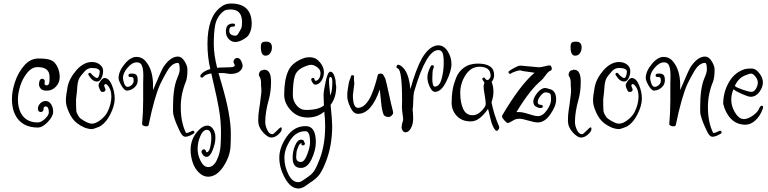

<svg xmlns="http://www.w3.org/2000/svg" viewBox="-20 -716 4373 1093"><path d="M245 -230Q262 -230 262 -260V-279Q262 -334 194 -334Q161 -334 134.5 -301Q108 -268 95 -226.5Q82 -185 82 -151Q82 -90 111 -54.5Q140 -19 195 -19Q215 -19 236.5 -40Q258 -61 258 -76Q258 -110 240 -110Q228 -110 228 -97Q228 -84 219.5 -80Q211 -76 203 -81Q195 -86 196 -100.5Q197 -115 209.5 -128Q222 -141 240.5 -141Q259 -141 271 -122.5Q283 -104 282.5 -78.5Q282 -53 252 -21.5Q222 10 195 10Q125 10 86.5 -33Q48 -76 48 -152Q48 -196 65 -248.5Q82 -301 117 -342Q152 -383 199.5 -383Q247 -383 269.5 -374Q292 -365 306 -337Q320 -309 320 -277.5Q320 -246 298.5 -223Q277 -200 248 -200Q246 -200 245 -200Q221 -200 211.5 -212Q202 -224 202 -234.5Q202 -245 205 -255Q208 -265 216.5 -267Q225 -269 231 -263Q237 -257 234 -244.5Q231 -232 245 -230Z M575 -272Q600 -272 616.5 -233Q633 -194 633 -154Q633 -114 607 -63.5Q581 -13 544 6Q512 19 501 19Q460 17 418 -15Q391 -36 373 -75.5Q355 -115 355 -143Q355 -171 364.5 -220.5Q374 -270 417 -319Q458 -363 503 -363Q530 -363 548.5 -348.5Q567 -334 567 -312Q567 -290 557.5 -271Q548 -252 533 -252Q532 -252 531 -252Q506 -252 484 -289Q481 -293 483.5 -297Q486 -301 490.5 -301.5Q495 -302 498 -298Q502 -292 513.5 -282Q525 -272 532 -272Q544 -272 548 -307Q548 -329 503 -329Q494 -329 488.5 -327Q483 -325 480 -324Q477 -323 473.5 -320Q470 -317 468 -315.5Q466 -314 462.5 -310.5Q459 -307 458 -305Q453 -299 442.5 -287Q432 -275 426.5 -259Q421 -243 419.5 -216.5Q418 -190 415.5 -174Q413 -158 413 -152V-120Q413 -83 417 -74Q421 -65 424 -60Q430 -48 439 -41Q480 -12 502.5 -12Q525 -12 551.5 -32.5Q578 -53 591 -77Q614 -123 614 -166.5Q614 -210 589 -234Q575 -243 573 -228Q573 -225 578 -214.5Q583 -204 577.5 -198Q572 -192 563.5 -192.5Q555 -193 552.5 -198.5Q550 -204 545.5 -213Q541 -222 541 -231Q541 -240 553 -256Q566 -272 575 -272Z M795 -242 796 -286Q796 -338 781 -353Q773 -361 759 -361Q732 -361 706 -330.5Q680 -300 680 -272Q680 -260 687 -240.5Q694 -221 706.5 -221.5Q719 -222 730 -232.5Q741 -243 741 -256.5Q741 -270 737.5 -274Q734 -278 724.5 -277.5Q715 -277 712.5 -281.5Q710 -286 712 -291Q714 -296 720 -296V-297Q723 -297 735.5 -297Q748 -297 756 -289.5Q764 -282 764 -258.5Q764 -235 746 -218.5Q728 -202 703 -200Q688 -200 671.5 -228.5Q655 -257 655 -273Q656 -311 689.5 -351.5Q723 -392 756.5 -392Q790 -392 812 -364Q848 -319 851 -243V-203Q901 -321 910 -334Q950 -394 993 -394Q1014 -394 1030.5 -367.5Q1047 -341 1047 -320Q1047 -274 1038 -251Q1009 -181 1009 -107Q1009 -19 1039 41Q1051 41 1064.5 33.5Q1078 26 1082.5 29Q1087 32 1087 37Q1087 42 1082 45Q1054 62 1036 62.5Q1018 63 1003 30Q1001 25 994 10.5Q987 -4 983.5 -13.5Q980 -23 975 -36Q965 -64 965 -82Q965 -100 965 -109Q965 -215 989 -271Q1004 -306 1003 -320Q1003 -358 993 -358Q959 -358 931 -310Q910 -275 892 -237Q859 -164 826 -4Q825 2 815.5 3Q806 4 797.5 0Q789 -4 789 -10Q795 -75 795 -143.5Q795 -212 795 -242Z M1183 71Q1183 23 1158 23Q1136 23 1120.5 58.5Q1105 94 1105 130.5Q1105 167 1122.5 201Q1140 235 1165 235Q1166 235 1166 235Q1195 235 1214 196Q1233 157 1235.5 114.5Q1238 72 1238 41Q1238 10 1235.5 -24Q1233 -58 1226 -97.5Q1219 -137 1214 -160Q1208 -190 1183 -298Q1148 -293 1137 -278Q1134 -273 1129 -274Q1116 -277 1122 -289Q1136 -311 1177 -323Q1161 -393 1161 -465Q1161 -620 1236 -675Q1261 -696 1294 -696Q1412 -696 1413 -582Q1413 -546 1397 -519Q1390 -506 1365 -491.5Q1340 -477 1319 -477Q1298 -477 1282 -494Q1266 -511 1266 -536Q1265 -582 1306 -582Q1315 -582 1317 -577.5Q1319 -573 1316.5 -568.5Q1314 -564 1305 -564Q1285 -566 1285 -540Q1286 -513 1322 -513Q1330 -513 1338.5 -528Q1347 -543 1352.5 -553.5Q1358 -564 1358 -589Q1358 -662 1294 -662Q1264 -662 1254 -653Q1213 -622 1204 -568Q1197 -526 1197 -466Q1197 -406 1216 -330Q1229 -332 1254 -332L1290 -333Q1305 -333 1312.5 -337.5Q1320 -342 1313 -353Q1306 -364 1312 -374.5Q1318 -385 1329 -386Q1340 -387 1349 -376Q1361 -356 1361 -342Q1361 -328 1352 -318Q1334 -295 1290 -295L1254 -300H1224Q1229 -282 1242 -238Q1294 -62 1294 43Q1294 97 1292 122Q1288 177 1251 233Q1214 289 1165 290Q1137 290 1112.5 266.5Q1088 243 1076.5 207.5Q1065 172 1065 138Q1065 72 1110 26Q1136 -1 1159 -1Q1188 -1 1201 35Q1206 49 1206 59Q1206 69 1206 73Q1206 98 1191 137.5Q1176 177 1156 177Q1138 177 1128 153Q1125 146 1129.5 140Q1134 134 1141 134Q1150 134 1153 147L1156 151Q1170 150 1176.5 122.5Q1183 95 1183 71Z M1528 -446Q1528 -426 1518 -412.5Q1508 -399 1491 -399Q1465 -399 1465 -449Q1465 -467 1471.5 -473Q1478 -479 1496 -479Q1528 -479 1528 -446ZM1584 18Q1584 32 1564.5 49.5Q1545 67 1524.5 67Q1504 67 1477 37Q1450 7 1450 -29Q1450 -65 1455 -93.5Q1460 -122 1462.5 -147Q1465 -172 1467 -184Q1469 -196 1467.5 -211.5Q1466 -227 1466 -232Q1466 -237 1466 -249.5Q1466 -262 1460 -276Q1450 -286 1456 -301.5Q1462 -317 1478 -317Q1479 -317 1479 -318V-319Q1482 -319 1485 -319Q1523 -319 1523 -252Q1523 -198 1512 -156Q1490 -79 1490 -22Q1490 0 1501.5 24Q1513 48 1530 48Q1537 48 1555.5 28.5Q1574 9 1579 9Q1584 9 1584 17Z M1871 1Q1871 113 1836 202Q1817 252 1799 277Q1781 302 1742 326Q1735 331 1721 341Q1699 357 1679 357Q1635 357 1602.5 298.5Q1570 240 1570 181.5Q1570 123 1612 62.5Q1654 2 1719 2Q1720 2 1721 2Q1778 2 1778 94Q1778 137 1754.5 188.5Q1731 240 1693 240Q1644 240 1646 179Q1646 145 1660 112Q1674 79 1694 79Q1700 79 1707 82L1716 101Q1716 107 1711 110Q1706 113 1700.5 111Q1695 109 1695 103Q1699 100 1700 100Q1687 96 1678 119Q1670 138 1668 149L1666 178Q1666 206 1693 206Q1713 206 1729 163Q1745 120 1745 95Q1745 31 1720 31Q1719 31 1718 31Q1665 31 1632 82.5Q1599 134 1599 182.5Q1599 231 1621.5 276Q1644 321 1677 321Q1691 321 1707 309Q1723 297 1724 297Q1755 278 1769 256Q1783 234 1801 187Q1831 107 1831 2Q1831 -36 1826 -81Q1788 -47 1731 -47Q1674 -47 1636 -87.5Q1598 -128 1598 -175Q1598 -178 1598 -182Q1598 -262 1621.5 -313.5Q1645 -365 1719 -388Q1727 -390 1745 -390Q1777 -390 1800.5 -362.5Q1824 -335 1824 -305.5Q1824 -276 1809 -255Q1794 -234 1775 -234Q1762 -234 1752 -260Q1750 -266 1754 -269.5Q1758 -273 1763 -272.5Q1768 -272 1770 -267V-265Q1770 -264 1772 -260Q1774 -256 1776 -256Q1788 -256 1796.5 -269.5Q1805 -283 1804.5 -301.5Q1804 -320 1785.5 -333.5Q1767 -347 1752 -347Q1737 -347 1717 -338Q1670 -320 1658.5 -283.5Q1647 -247 1647 -175Q1647 -142 1668.5 -116Q1690 -90 1721 -90Q1794 -90 1824 -116Q1822 -150 1822 -173.5Q1822 -197 1834 -252.5Q1846 -308 1860.5 -308Q1875 -308 1883.5 -283.5Q1892 -259 1891 -241L1894 -224Q1894 -160 1862 -119Q1871 -31 1871 1ZM1861 -278Q1853 -278 1853 -256.5Q1853 -235 1856.5 -207Q1860 -179 1860 -172Q1870 -195 1871 -226Q1872 -247 1872 -248Q1872 -278 1861 -278Z M1997 -240 1989 -175Q1989 -102 2018 -102Q2041 -102 2061 -123Q2081 -144 2095 -177Q2115 -224 2130 -287Q2132 -297 2145 -297Q2158 -297 2160.5 -292Q2163 -287 2173 -270Q2181 -242 2194.5 -179Q2208 -116 2213 -98.5Q2218 -81 2218 -73.5Q2218 -66 2209.5 -58Q2201 -50 2193 -50Q2167 -50 2161 -70Q2155 -90 2152 -112Q2149 -134 2146.5 -163Q2144 -192 2142 -207Q2094 -68 2018 -68Q1992 -68 1975 -104Q1958 -140 1957 -164Q1956 -188 1960 -209Q1964 -230 1965 -240Q1966 -250 1971 -261.5Q1976 -273 1977 -279.5Q1978 -286 1983 -287.5Q1988 -289 1992.5 -286.5Q1997 -284 1995.5 -277.5Q1994 -271 1995.5 -258.5Q1997 -246 1997 -240Z M2268 -109 2269 -141Q2269 -317 2245 -326Q2237 -328 2237 -334.5Q2237 -341 2241 -345Q2245 -349 2251 -347Q2269 -341 2285 -318Q2311 -278 2316 -208Q2348 -323 2382 -384Q2426 -458 2476 -458Q2508 -457 2529 -423.5Q2550 -390 2550 -351Q2550 -312 2521 -252.5Q2492 -193 2456 -193Q2440 -193 2426.5 -221.5Q2413 -250 2413 -276.5Q2413 -303 2432 -339Q2435 -345 2440.5 -345Q2446 -345 2449 -340.5Q2452 -336 2446.5 -325Q2441 -314 2441 -268.5Q2441 -223 2455 -223Q2482 -223 2494 -267Q2506 -311 2506 -359.5Q2506 -408 2496 -421Q2488 -431 2475 -431Q2407 -431 2338 -196Q2333 -177 2332.5 -142.5Q2332 -108 2329 -92Q2332 -67 2332 -40Q2332 -13 2322 8Q2309 37 2288 37Q2278 37 2272 27.5Q2266 18 2266 8L2270 -17Q2278 -29 2273 -57Q2268 -89 2268 -109Z M2700 -354Q2793 -354 2793 -289Q2793 -266 2778 -249H2779Q2789 -223 2789 -194Q2789 -165 2778 -134Q2791 -66 2820 1Q2822 5 2822 10.5Q2822 16 2817 22.5Q2812 29 2808 29Q2800 29 2789 8.5Q2778 -12 2770 -48.5Q2762 -85 2758 -96Q2709 -25 2662 -25Q2660 -25 2659 -25Q2609 -25 2580 -56.5Q2551 -88 2551 -130Q2551 -172 2556.5 -204Q2562 -236 2576 -272Q2590 -308 2620 -330Q2652 -354 2700 -354ZM2773 -284Q2773 -336 2709 -336Q2661 -336 2630.5 -289Q2600 -242 2600 -187.5Q2600 -133 2616.5 -96.5Q2633 -60 2670 -60Q2694 -60 2714 -78Q2745 -106 2745 -124Q2745 -142 2739 -176Q2733 -210 2733 -222.5Q2733 -235 2738 -245Q2730 -259 2726.5 -263.5Q2723 -268 2729.5 -272.5Q2736 -277 2741 -271H2740Q2747 -261 2754 -260Q2758 -262 2761 -262Q2773 -274 2773 -284Z M2949 -342 3047 -333Q3059 -333 3079 -338Q3103 -344 3108 -344Q3117 -344 3120.5 -330.5Q3124 -317 3112.5 -313Q3101 -309 3085 -286.5Q3069 -264 3062 -259Q2996 -204 2920 -78H2935Q2956 -78 2990.5 -66.5Q3025 -55 3042 -55Q3070 -55 3093.5 -89Q3117 -123 3117 -148Q3117 -173 3114 -179Q3109 -190 3083 -190Q3073 -190 3057 -170.5Q3041 -151 3041 -135Q3041 -119 3061 -119Q3067 -119 3069 -114.5Q3071 -110 3069 -105.5Q3067 -101 3056 -101Q3045 -101 3030.5 -109.5Q3016 -118 3016 -138.5Q3016 -159 3038.5 -187Q3061 -215 3083 -215Q3092 -215 3108 -209Q3146 -202 3146 -149Q3146 -113 3113.5 -66Q3081 -19 3042 -19Q3023 -19 2988 -29.5Q2953 -40 2938 -40Q2923 -40 2914 -36.5Q2905 -33 2894 -26Q2877 -16 2870.5 -16Q2864 -16 2851 -31Q2838 -46 2838 -51.5Q2838 -57 2839 -59Q2940 -231 3023 -302L2953 -312Q2943 -319 2919 -311Q2895 -303 2890.5 -298.5Q2886 -294 2881 -296Q2876 -298 2875 -303Q2874 -308 2878 -312V-311Q2889 -320 2910 -331Q2931 -342 2938.5 -342Q2946 -342 2949 -342Z M3291 -446Q3291 -426 3281 -412.5Q3271 -399 3254 -399Q3228 -399 3228 -449Q3228 -467 3234.5 -473Q3241 -479 3259 -479Q3291 -479 3291 -446ZM3347 18Q3347 32 3327.5 49.5Q3308 67 3287.5 67Q3267 67 3240 37Q3213 7 3213 -29Q3213 -65 3218 -93.5Q3223 -122 3225.5 -147Q3228 -172 3230 -184Q3232 -196 3230.5 -211.5Q3229 -227 3229 -232Q3229 -237 3229 -249.5Q3229 -262 3223 -276Q3213 -286 3219 -301.5Q3225 -317 3241 -317Q3242 -317 3242 -318V-319Q3245 -319 3248 -319Q3286 -319 3286 -252Q3286 -198 3275 -156Q3253 -79 3253 -22Q3253 0 3264.5 24Q3276 48 3293 48Q3300 48 3318.5 28.5Q3337 9 3342 9Q3347 9 3347 17Z M3576 -272Q3601 -272 3617.5 -233Q3634 -194 3634 -154Q3634 -114 3608 -63.5Q3582 -13 3545 6Q3513 19 3502 19Q3461 17 3419 -15Q3392 -36 3374 -75.5Q3356 -115 3356 -143Q3356 -171 3365.5 -220.5Q3375 -270 3418 -319Q3459 -363 3504 -363Q3531 -363 3549.5 -348.5Q3568 -334 3568 -312Q3568 -290 3558.5 -271Q3549 -252 3534 -252Q3533 -252 3532 -252Q3507 -252 3485 -289Q3482 -293 3484.5 -297Q3487 -301 3491.5 -301.5Q3496 -302 3499 -298Q3503 -292 3514.5 -282Q3526 -272 3533 -272Q3545 -272 3549 -307Q3549 -329 3504 -329Q3495 -329 3489.5 -327Q3484 -325 3481 -324Q3478 -323 3474.5 -320Q3471 -317 3469 -315.5Q3467 -314 3463.5 -310.5Q3460 -307 3459 -305Q3454 -299 3443.5 -287Q3433 -275 3427.5 -259Q3422 -243 3420.5 -216.5Q3419 -190 3416.5 -174Q3414 -158 3414 -152V-120Q3414 -83 3418 -74Q3422 -65 3425 -60Q3431 -48 3440 -41Q3481 -12 3503.5 -12Q3526 -12 3552.5 -32.5Q3579 -53 3592 -77Q3615 -123 3615 -166.5Q3615 -210 3590 -234Q3576 -243 3574 -228Q3574 -225 3579 -214.5Q3584 -204 3578.5 -198Q3573 -192 3564.5 -192.5Q3556 -193 3553.5 -198.5Q3551 -204 3546.5 -213Q3542 -222 3542 -231Q3542 -240 3554 -256Q3567 -272 3576 -272Z M3796 -242 3797 -286Q3797 -338 3782 -353Q3774 -361 3760 -361Q3733 -361 3707 -330.5Q3681 -300 3681 -272Q3681 -260 3688 -240.5Q3695 -221 3707.5 -221.5Q3720 -222 3731 -232.5Q3742 -243 3742 -256.5Q3742 -270 3738.5 -274Q3735 -278 3725.5 -277.5Q3716 -277 3713.5 -281.5Q3711 -286 3713 -291Q3715 -296 3721 -296V-297Q3724 -297 3736.5 -297Q3749 -297 3757 -289.5Q3765 -282 3765 -258.5Q3765 -235 3747 -218.5Q3729 -202 3704 -200Q3689 -200 3672.5 -228.5Q3656 -257 3656 -273Q3657 -311 3690.5 -351.5Q3724 -392 3757.5 -392Q3791 -392 3813 -364Q3849 -319 3852 -243V-203Q3902 -321 3911 -334Q3951 -394 3994 -394Q4015 -394 4031.5 -367.5Q4048 -341 4048 -320Q4048 -274 4039 -251Q4010 -181 4010 -107Q4010 -19 4040 41Q4052 41 4065.5 33.5Q4079 26 4083.5 29Q4088 32 4088 37Q4088 42 4083 45Q4055 62 4037 62.5Q4019 63 4004 30Q4002 25 3995 10.5Q3988 -4 3984.5 -13.5Q3981 -23 3976 -36Q3966 -64 3966 -82Q3966 -100 3966 -109Q3966 -215 3990 -271Q4005 -306 4004 -320Q4004 -358 3994 -358Q3960 -358 3932 -310Q3911 -275 3893 -237Q3860 -164 3827 -4Q3826 2 3816.5 3Q3807 4 3798.5 0Q3790 -4 3790 -10Q3796 -75 3796 -143.5Q3796 -212 3796 -242Z M4254 -165Q4240 -165 4204.5 -180.5Q4169 -196 4155 -208Q4124 -130 4172 -64Q4191 -38 4214 -38Q4237 -38 4265 -57.5Q4293 -77 4300.5 -96Q4308 -115 4318 -114Q4324 -113 4324 -107Q4324 -101 4320 -91Q4307 -56 4280.5 -31Q4254 -6 4222 -6Q4173 -7 4141 -40Q4110 -72 4097 -125Q4097 -191 4129.5 -248Q4162 -305 4222 -323Q4236 -326 4259 -326Q4282 -326 4302.5 -299.5Q4323 -273 4323 -246.5Q4323 -220 4303.5 -193Q4284 -166 4254 -165ZM4231 -290Q4186 -277 4163 -227Q4164 -227 4168.5 -222.5Q4173 -218 4208 -205.5Q4243 -193 4258 -193Q4273 -193 4283.5 -211Q4294 -229 4294 -246Q4294 -263 4280.5 -280Q4267 -297 4256 -297Q4245 -297 4231 -290Z"/></svg>

Font: Ruge Boogie
Style: Regular
Weight: 400
Version: Version 1.003